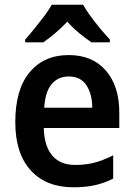

<svg xmlns="http://www.w3.org/2000/svg" viewBox="-20 -786 569 816"><path d="M272 -552Q373 -552 430 -486Q487 -420 487 -308V-242H166Q168 -165 202 -125Q236 -85 299 -85Q345 -85 382.5 -95Q420 -105 461 -126V-27Q424 -8 384 1Q344 10 292 10Q176 10 110.5 -62Q45 -134 45 -267Q45 -406 106 -479Q167 -552 272 -552ZM272 -461Q227 -461 199.5 -428.5Q172 -396 168 -328H372Q372 -386 347.5 -423.5Q323 -461 272 -461ZM333 -766Q345 -744 365 -717Q385 -690 406.5 -664Q428 -638 447 -618V-606H369Q345 -622 317.5 -644.5Q290 -667 266 -694Q241 -667 214 -644.5Q187 -622 164 -606H87V-618Q105 -638 126.5 -664.5Q148 -691 168 -717.5Q188 -744 200 -766Z"/></svg>

Font: Noto Sans Telugu SemiCondensed SemiBold
Style: Regular
Weight: 600
Width: 4
Designer: Jelle Bosma - Monotype Design Team
Foundry: Monotype Imaging Inc.
Version: Version 2.005; ttfautohint (v1.8.4.7-5d5b)